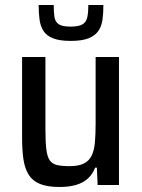

<svg xmlns="http://www.w3.org/2000/svg" viewBox="-20 -737 564 765"><path d="M217 8Q169 8 139.5 -4Q110 -16 94.5 -40.5Q79 -65 73.5 -101.5Q68 -138 68 -188V-510H161V-223Q161 -173 164.5 -143Q168 -113 178 -98.5Q188 -84 207 -79.5Q226 -75 257 -75Q292 -75 313 -85Q334 -95 344.5 -115.5Q355 -136 358 -168Q361 -200 361 -246V-510H454V0H369L366 -69H359Q349 -43 330.5 -26Q312 -9 284 -0.5Q256 8 217 8ZM262 -574Q217 -574 191 -584.5Q165 -595 153 -614Q141 -633 137.5 -659.5Q134 -686 134 -717H194Q194 -688 197 -669Q200 -650 214 -640.5Q228 -631 261 -631Q295 -631 309.5 -640.5Q324 -650 328 -669Q332 -688 332 -717H392Q392 -686 388.5 -659.5Q385 -633 372 -614Q359 -595 333 -584.5Q307 -574 262 -574Z"/></svg>

Font: Saira SemiCondensed Medium
Style: Regular
Weight: 500
Width: 4
Designer: Hector Gatti with collaboration of the Omnibus-Type team
Foundry: Omnibus-Type
Version: Version 1.101